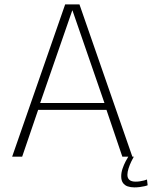

<svg xmlns="http://www.w3.org/2000/svg" viewBox="-20 -696 676 853"><path d="M34 0H78.5L149.5 -208H453L523.5 0H568L333 -676.5H269.5ZM158.5 -238.5 301 -649.5H302L444 -238.5ZM577 136.5Q589 136.5 601 135Q613 133.5 622.5 131.2Q632 129 636 127L633 101.5Q628.5 103.5 620 105.8Q611.5 108 601.8 109.5Q592 111 582.5 111Q564 111 555 103.2Q546 95.5 546 80.5Q546 68 551.2 51.8Q556.5 35.5 563.5 21.2Q570.5 7 574.5 0H550Q545.5 7 538 21.2Q530.5 35.5 524.5 53Q518.5 70.5 518.5 87.5Q518.5 105.5 526.2 116.5Q534 127.5 547.2 132Q560.5 136.5 577 136.5Z"/></svg>

Font: Anybody UltraCondensed Thin ExtraLight
Style: Regular
Weight: 250
Version: Version 1.111